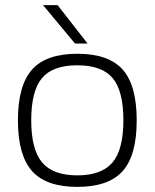

<svg xmlns="http://www.w3.org/2000/svg" viewBox="-20 -720 604 750"><path d="M105 -448Q160 -510 282 -510Q404 -510 459 -448.5Q514 -387 514 -250Q514 -113 459 -51.5Q404 10 282 10Q160 10 105 -52Q50 -114 50 -250Q50 -386 105 -448ZM102 -250Q102 -136 144.5 -85.5Q187 -35 282 -35Q377 -35 419.5 -85.5Q462 -136 462 -250Q462 -365 420 -415Q378 -465 282 -465Q186 -465 144 -415Q102 -365 102 -250ZM322 -550H273L148 -700H205Z"/></svg>

Font: Fivo Sans Light
Style: Regular
Weight: 300
Designer: Alexander Slobzheninov
Foundry: Alexander Slobzheninov
Version: 1.0